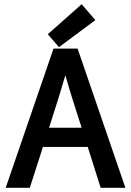

<svg xmlns="http://www.w3.org/2000/svg" viewBox="-20 -888 620 908"><path d="M289 -532Q271 -470 251.5 -408Q232 -346 212 -284H366Q346 -346 326.5 -407.5Q307 -469 289 -532ZM7 0 233 -658H347L573 0H456L395 -193H183L121 0ZM366 -868 431 -793 259 -665 206 -726Z"/></svg>

Font: Codetta
Style: Bold
Weight: 700
Designer: Ulrich Proeller
Foundry: PROSA GmbH
Version: Version 2.00;September 29, 2018;FontCreator 11.5.0.2427 64-b